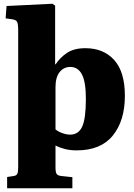

<svg xmlns="http://www.w3.org/2000/svg" viewBox="-20 -788 717 1024"><path d="M18 216V156L51 151Q67 149 72 139.5Q77 130 77 104V-626Q77 -659 71.5 -671Q66 -683 40 -686L10 -690L15 -756L260 -768L274 -758V-446L276 -444Q300 -481 337.5 -506Q375 -531 435 -531Q532 -531 589 -468Q646 -405 646 -277Q646 -145 582 -65.5Q518 14 389 14Q355 14 327 7Q299 0 276 -12V105Q276 130 282 139.5Q288 149 310 151L366 157V216ZM354 -70Q399 -70 418.5 -113Q438 -156 438 -261Q438 -351 417 -391Q396 -431 355 -431Q320 -431 298 -403.5Q276 -376 276 -323V-98Q290 -86 312.5 -78Q335 -70 354 -70Z"/></svg>

Font: Literata 36pt ExtraBold
Style: Regular
Weight: 800
Designer: Latin by Veronika Burian and Jose Scaglione. Greek by Irene Vlachou. Cyrillic by Vera Evstafieva.
Foundry: TypeTogether
Version: Version 3.002